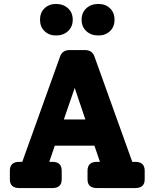

<svg xmlns="http://www.w3.org/2000/svg" viewBox="-20 -954 784 974"><path d="M264 -774Q229 -774 206 -796Q183 -818 183 -854Q183 -890 206 -912Q229 -934 264 -934Q301 -934 325 -912Q349 -890 349 -854Q349 -818 325 -796Q301 -774 264 -774ZM479 -774Q442 -774 418 -796Q394 -818 394 -854Q394 -890 418 -912Q442 -934 479 -934Q515 -934 538 -912Q561 -890 561 -854Q561 -818 538 -796Q515 -774 479 -774ZM666 -133Q714 -133 714 -88V-44Q714 0 666 0H472Q424 0 424 -44V-88Q424 -133 472 -133H487L459 -215H258L230 -133H246Q293 -133 293 -88V-44Q293 0 246 0H78Q30 0 30 -44V-88Q30 -133 78 -133H93L284 -665Q295 -700 333 -700H411Q449 -700 460 -665L651 -133ZM304 -348H413L359 -508Z"/></svg>

Font: Solway ExtraBold
Style: Regular
Weight: 800
Designer: Mariya V. Pigoulevskaya
Foundry: The Northern Block Ltd.
Version: Version 1.000;hotconv 1.0.109;makeotfexe 2.5.65596